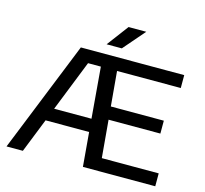

<svg xmlns="http://www.w3.org/2000/svg" viewBox="-129 -1092 1318 1237"><g transform="rotate(15 530.0 -473.0)"><path d="M18 0 315.5 -740H1005V-654H580L600.5 -422.5H954V-336.5H608.5L630.5 -86H1010V0H527.5L508 -227.5H217.5L127 0ZM386.5 -654 251.5 -314H500.5L472 -654ZM470.5 -802.5 578.5 -946.5H696.5L572 -802.5Z"/></g></svg>

Font: Encode Sans Expanded Medium
Style: Regular
Weight: 500
Width: 7
Designer: Multiple Designers
Foundry: Impallari Type
Version: Version 3.000; ttfautohint (v1.8.3) -l 8 -r 50 -G 200 -x 14 